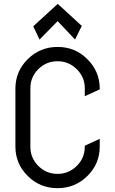

<svg xmlns="http://www.w3.org/2000/svg" viewBox="-20 -983 602 1003"><path d="M281.7 -962.9 407.2 -847.7 372.1 -776.4 281.2 -872.6 186.5 -776.4 153.8 -845.7ZM501 -257.8V-217.3Q501 -127.4 436.5 -63.7Q372.1 0 280.8 0Q189 0 125 -63.5Q60.5 -127.4 60.5 -217.3V-520.5Q60.5 -610.4 125 -674.1Q189.5 -737.8 280.8 -737.8Q373 -737.8 436.5 -673.8Q501 -609.4 501 -520.5V-516.1L422.9 -480.5V-522Q422.9 -580.1 380.9 -621.6Q338.9 -663.1 280.8 -663.1Q221.7 -663.1 180.2 -621.8Q138.7 -580.6 138.7 -522V-215.8Q138.7 -157.7 180.2 -116.2Q221.7 -74.7 280.8 -74.7Q338.9 -74.7 380.9 -116.2Q422.9 -157.2 422.9 -215.8V-221.7Z"/></svg>

Font: NovaMono
Style: Regular
Weight: 400
Monospace: yes
Version: Version 1.2